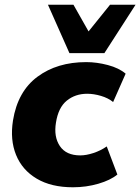

<svg xmlns="http://www.w3.org/2000/svg" viewBox="-20 -782 594 813"><path d="M289 11Q197 11 135.5 -25.5Q74 -62 48 -126Q22 -190 35 -272Q55 -395 138.5 -457Q222 -519 345 -519Q390 -519 437 -506.5Q484 -494 512 -470L459 -350Q438 -367 407.5 -376Q377 -385 349 -385Q299 -385 263 -356Q227 -327 217 -263Q207 -203 233.5 -163.5Q260 -124 320 -124Q345 -124 375.5 -134Q406 -144 432 -162L477 -43Q448 -19 396.5 -4Q345 11 289 11ZM274 -557 183 -762H291L355 -649L446 -762H554L422 -557Z"/></svg>

Font: Mulish ExtraLight Black
Style: Italic
Weight: 900
Italic angle: -9°
Version: Version 3.603